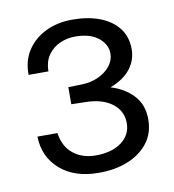

<svg xmlns="http://www.w3.org/2000/svg" viewBox="-61 -889 523 576"><g transform="rotate(-10 201.0 -600.5)"><path d="M193.5 -368Q121 -368.5 77.5 -406.8Q34 -445 32.5 -507H93.5Q99.5 -465 127.2 -443Q155 -421 195.5 -421Q245 -421 274.2 -443Q303.5 -465 303.5 -500.5Q303.5 -538 273.2 -560.8Q243 -583.5 191.5 -584L149.5 -585V-637L189.5 -638Q218 -638.5 241 -649Q264 -659.5 277.8 -676.8Q291.5 -694 291.5 -714.5Q291.5 -742.5 266.2 -762.8Q241 -783 195.5 -783Q171.5 -783 149.8 -773.5Q128 -764 113.8 -744.5Q99.5 -725 99 -694H38.5Q38 -737.5 58.8 -768.8Q79.5 -800 115.2 -817.2Q151 -834.5 196 -834.5Q243.5 -834.5 279.5 -820.8Q315.5 -807 336 -780.8Q356.5 -754.5 356.5 -716.5Q356.5 -683 335.8 -656.5Q315 -630 274 -614.5Q316 -602 342.5 -573.5Q369 -545 369 -500.5Q369 -458.5 346 -428.8Q323 -399 283.2 -383.2Q243.5 -367.5 193.5 -368Z"/></g></svg>

Font: Public Sans Thin
Style: Regular
Weight: 400
Version: Version 2.001